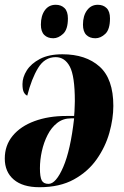

<svg xmlns="http://www.w3.org/2000/svg" viewBox="-30 -773 519 803"><path d="M231 -546Q329 -546 386.5 -494.5Q444 -443 444 -330Q444 -277 427.5 -218Q411 -159 374.5 -107Q338 -55 279 -22.5Q220 10 135 10Q65 10 27.5 -22Q-10 -54 -10 -110Q-10 -165 23 -205Q56 -245 114.5 -266.5Q173 -288 247 -288H280Q281 -294 281.5 -307Q282 -320 282.5 -333Q283 -346 283 -350Q283 -455 262 -494.5Q241 -534 203 -534Q157 -534 129.5 -489Q102 -444 84 -373Q76 -376 70 -386.5Q64 -397 64 -421Q64 -450 82 -478.5Q100 -507 137 -526.5Q174 -546 231 -546ZM267 -278Q234 -278 209.5 -259Q185 -240 169 -208.5Q153 -177 145 -140.5Q137 -104 137 -69Q137 -33 144.5 -18.5Q152 -4 173 -4Q204 -4 234.5 -74.5Q265 -145 280 -278ZM369 -613Q345 -613 331 -627Q317 -641 317 -670Q317 -707 334 -730Q351 -753 379 -753Q402 -753 416 -739Q430 -725 430 -696Q430 -650 410.5 -631.5Q391 -613 369 -613ZM193 -613Q169 -613 155 -627Q141 -641 141 -670Q141 -707 157.5 -730Q174 -753 203 -753Q226 -753 240 -739Q254 -725 254 -696Q254 -650 234 -631.5Q214 -613 193 -613Z"/></svg>

Font: Noto Serif Display ExtraCondensed Black
Style: Italic
Weight: 900
Width: 2
Italic angle: -12°
Designer: Monotype Design Team
Foundry: Monotype Imaging Inc.
Version: Version 2.009